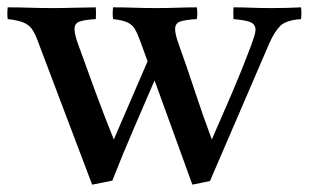

<svg xmlns="http://www.w3.org/2000/svg" viewBox="-34 -497 841 523"><path d="M538 -4 490 6 387 -278Q358 -210 329.5 -144.5Q301 -79 272 -5L217 6L69 -385Q61 -407 52.5 -418.5Q44 -430 29 -436Q14 -442 -13 -445Q-15 -459 -13 -477Q16 -477 47 -476Q78 -475 111 -475Q139 -475 172 -476Q205 -477 227 -477Q228 -461 227 -445Q195 -443 182 -438Q169 -433 169 -418Q169 -403 179 -376Q202 -312 225.5 -248Q249 -184 276 -117L368 -330L348 -385Q340 -407 333 -418.5Q326 -430 313 -436Q300 -442 274 -445Q272 -459 274 -477Q303 -477 332 -476Q361 -475 392 -475Q418 -475 449 -476Q480 -477 502 -477Q505 -461 502 -445Q469 -443 456 -438Q443 -433 443 -418Q443 -403 453 -376Q476 -312 497 -248Q518 -184 543 -117Q572 -183 599 -246Q626 -309 650 -373Q655 -387 658.5 -398Q662 -409 662 -416Q662 -430 649.5 -436Q637 -442 602 -445Q601 -461 602 -477Q626 -477 651 -476Q676 -475 705 -475Q731 -475 747 -475.5Q763 -476 786 -477Q788 -460 786 -445Q745 -442 729.5 -426.5Q714 -411 700 -380Z"/></svg>

Font: Castoro
Style: Regular
Weight: 400
Designer: John Hudson
Foundry: Tiro Typeworks Ltd.
Version: Version 2.04